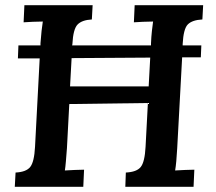

<svg xmlns="http://www.w3.org/2000/svg" viewBox="-20 -720 832 740"><path d="M756 -545 754 -499H682L663 -149Q660 -92 655 -63Q672 -64 694 -65Q716 -66 729 -66L726 0H463L465 -55Q507 -57 522.5 -76.5Q538 -96 541 -154L550 -323L247 -319L238 -149Q236 -122 234 -98.5Q232 -75 230 -63Q247 -64 269 -65Q291 -66 304 -66L301 0H37L40 -55Q81 -57 96.5 -76.5Q112 -96 115 -154L133 -495H49L51 -545H136V-553Q140 -607 145 -637Q128 -637 106 -636Q84 -635 71 -634L74 -700H337L334 -645Q296 -643 279 -625.5Q262 -608 259 -550L258 -545H562V-553Q563 -578 565.5 -601Q568 -624 570 -637Q553 -637 531 -636Q509 -635 496 -634L499 -700H763L760 -645Q721 -643 704 -626Q687 -609 684 -550V-545ZM250 -387H553L559 -498L256 -496Z"/></svg>

Font: Lora SemiBold
Style: Italic
Weight: 600
Italic angle: -3°
Designer: Olga Karpushina, Alexei Vanyashin (Cyrillic)
Foundry: Cyreal
Version: Version 3.011; ttfautohint (v1.8.4.7-5d5b)